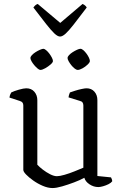

<svg xmlns="http://www.w3.org/2000/svg" viewBox="-20 -947 619 972"><path d="M246 5Q223 5 197 -6Q171 -17 148.5 -33Q126 -49 112 -63.5Q98 -78 98 -87V-413Q98 -422 94 -427.5Q90 -433 80 -436L28 -453Q29 -462 32 -469Q35 -476 37 -479Q51 -486 75.5 -493Q100 -500 113 -500Q139 -500 154 -482.5Q169 -465 169 -440V-113Q179 -102 196.5 -88.5Q214 -75 233.5 -65Q253 -55 268 -55Q282 -55 306.5 -62Q331 -69 357 -79.5Q383 -90 402 -98V-413Q402 -422 398 -428Q394 -434 385 -436L327 -454Q328 -463 330.5 -469.5Q333 -476 334 -479Q345 -483 361 -488Q377 -493 393.5 -496.5Q410 -500 418 -500Q443 -500 458 -483Q473 -466 473 -440V-56L542 -49Q544 -45 546 -40Q548 -35 548 -29Q542 -21 529 -14.5Q516 -8 501.5 -4Q487 0 478 0Q454 0 433 -14Q412 -28 407 -47Q385 -35 354.5 -23.5Q324 -12 294.5 -3.5Q265 5 246 5ZM373 -593Q367 -593 358 -600Q349 -607 341 -617Q333 -627 327.5 -637Q322 -647 322 -653Q322 -660 329.5 -668Q337 -676 348 -683Q359 -690 370 -695Q381 -700 387 -700Q394 -700 402 -693Q410 -686 417.5 -676Q425 -666 430 -655.5Q435 -645 435 -638Q435 -631 423.5 -620Q412 -609 397.5 -601Q383 -593 373 -593ZM184 -593Q179 -593 170.5 -600Q162 -607 153.5 -617Q145 -627 139.5 -637Q134 -647 134 -653Q134 -660 141.5 -668Q149 -676 160 -683Q171 -690 182.5 -695Q194 -700 200 -700Q205 -700 213.5 -693Q222 -686 229.5 -676Q237 -666 242.5 -655.5Q248 -645 248 -638Q248 -631 236 -620.5Q224 -610 209 -601.5Q194 -593 184 -593ZM284 -762Q272 -762 255.5 -777.5Q239 -793 213.5 -825.5Q188 -858 149 -909Q151 -912 156.5 -918Q162 -924 171 -927L285 -831L398 -927Q407 -923 412 -918Q417 -913 419 -909Q379 -856 353.5 -823.5Q328 -791 312 -776.5Q296 -762 284 -762Z"/></svg>

Font: Texturina 12pt ExtraLight
Style: Regular
Weight: 250
Designer: Guillermo Torres Carreño
Foundry: Omnibus-Type
Version: Version 1.002